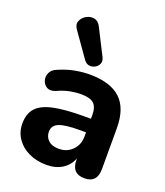

<svg xmlns="http://www.w3.org/2000/svg" viewBox="-144 -876 844 983"><g transform="rotate(20 278.0 -384.5)"><path d="M229 -561 136 -693Q119 -716 127 -737Q135 -758 156 -770Q177 -782 199.5 -778Q222 -774 235 -748L307 -606Q316 -587 309.5 -572Q303 -557 288.5 -549Q274 -541 257.5 -543Q241 -545 229 -561ZM225 10Q170 10 127.5 -10.5Q85 -31 61 -66.5Q37 -102 37 -147Q37 -201 65 -232Q93 -263 155.5 -276.5Q218 -290 323 -290H359V-310Q359 -354 338.5 -372.5Q318 -391 269 -391Q241 -391 209.5 -385Q178 -379 141 -362Q113 -351 94.5 -361.5Q76 -372 70 -393Q64 -414 73.5 -435Q83 -456 110 -466Q156 -486 198 -493.5Q240 -501 275 -501Q389 -501 444.5 -449.5Q500 -398 500 -290V-67Q500 8 431 8Q361 8 361 -67V-75Q346 -35 310.5 -12.5Q275 10 225 10ZM359 -216H324Q244 -216 211.5 -202Q179 -188 179 -154Q179 -126 199 -107.5Q219 -89 257 -89Q300 -89 329.5 -118.5Q359 -148 359 -194Z"/></g></svg>

Font: Chiron GoRound TC
Style: Bold
Weight: 700
Designer: Ryoko NISHIZUKA 西塚涼子 (kana, bopomofo & ideographs); Paul D. Hunt (Latin, Greek & Cyrillic); Sandoll Communications 산돌커뮤니
Foundry: Adobe
Version: Version 1.000;hotconv 1.1.1;makeotfexe 2.6.0